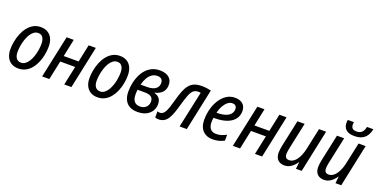

<svg xmlns="http://www.w3.org/2000/svg" viewBox="-24 -1517 4471 2286"><g transform="rotate(20 2212.0 -374.0)"><path d="M202.1 8.8Q150.4 8.8 113.3 -13.2Q76.2 -35.2 56.2 -76.7Q36.1 -118.2 36.1 -176.3Q36.1 -223.1 45.7 -274.2Q55.2 -325.2 74.7 -373.8Q94.2 -422.4 124.5 -461.4Q154.8 -500.5 195.8 -523.7Q236.8 -546.9 289.6 -546.9Q341.3 -546.9 378.4 -524.4Q415.5 -502 435.3 -460Q455.1 -418 455.1 -358.9Q455.1 -309.1 445.3 -257.1Q435.5 -205.1 415.5 -157.5Q395.5 -109.9 365.2 -72.3Q335 -34.7 294.2 -12.9Q253.4 8.8 202.1 8.8ZM210 -67.4Q237.8 -67.4 261.2 -84.5Q284.7 -101.6 303.5 -131.1Q322.3 -160.6 335.4 -198.5Q348.6 -236.3 355.7 -278.8Q362.8 -321.3 362.8 -363.3Q362.8 -393.6 354.7 -417.7Q346.7 -441.9 329.1 -456.1Q311.5 -470.2 283.2 -470.2Q252.9 -470.2 228.3 -451.4Q203.6 -432.6 184.8 -401.4Q166 -370.1 153.3 -331.3Q140.6 -292.5 134 -252Q127.4 -211.4 127.4 -174.8Q127.4 -123 148.7 -95.2Q169.9 -67.4 210 -67.4Z M502.4 0 617.2 -537.6H707.5L661.1 -315.9H849.6L896.5 -537.6H987.3L873.5 0H782.7L833.5 -240.2H644.5L593.8 0Z M1204.6 8.8Q1152.8 8.8 1115.7 -13.2Q1078.6 -35.2 1058.6 -76.7Q1038.6 -118.2 1038.6 -176.3Q1038.6 -223.1 1048.1 -274.2Q1057.6 -325.2 1077.1 -373.8Q1096.7 -422.4 1127 -461.4Q1157.2 -500.5 1198.2 -523.7Q1239.3 -546.9 1292 -546.9Q1343.8 -546.9 1380.9 -524.4Q1418 -502 1437.7 -460Q1457.5 -418 1457.5 -358.9Q1457.5 -309.1 1447.8 -257.1Q1438 -205.1 1418 -157.5Q1397.9 -109.9 1367.7 -72.3Q1337.4 -34.7 1296.6 -12.9Q1255.9 8.8 1204.6 8.8ZM1212.4 -67.4Q1240.2 -67.4 1263.7 -84.5Q1287.1 -101.6 1305.9 -131.1Q1324.7 -160.6 1337.9 -198.5Q1351.1 -236.3 1358.2 -278.8Q1365.2 -321.3 1365.2 -363.3Q1365.2 -393.6 1357.2 -417.7Q1349.1 -441.9 1331.5 -456.1Q1314 -470.2 1285.6 -470.2Q1255.4 -470.2 1230.7 -451.4Q1206.1 -432.6 1187.3 -401.4Q1168.5 -370.1 1155.8 -331.3Q1143.1 -292.5 1136.5 -252Q1129.9 -211.4 1129.9 -174.8Q1129.9 -123 1151.1 -95.2Q1172.4 -67.4 1212.4 -67.4Z M1710 9.8Q1651.4 9.8 1610.8 -12.7Q1570.3 -35.2 1549.3 -78.4Q1528.3 -121.6 1528.3 -184.1Q1528.3 -235.4 1538.3 -287.1Q1548.3 -338.9 1569.3 -385.7Q1590.3 -432.6 1622.3 -469Q1654.3 -505.4 1698 -526.4Q1741.7 -547.4 1797.4 -547.4Q1846.2 -547.4 1881.3 -532.5Q1916.5 -517.6 1935.3 -488.8Q1954.1 -460 1954.1 -418.5Q1954.1 -379.4 1938.2 -350.3Q1922.4 -321.3 1893.8 -302.7Q1865.2 -284.2 1825.7 -275.4L1825.2 -272.5Q1863.8 -264.2 1888.4 -237.1Q1913.1 -210 1913.1 -159.7Q1913.1 -117.2 1891.6 -78.4Q1870.1 -39.6 1825.2 -14.9Q1780.3 9.8 1710 9.8ZM1717.8 -61.5Q1752.4 -61.5 1775.9 -75.2Q1799.3 -88.9 1811.5 -111.6Q1823.7 -134.3 1823.7 -160.6Q1823.7 -186 1812.7 -203.4Q1801.8 -220.7 1779.1 -230Q1756.3 -239.3 1720.2 -239.3H1624.5Q1623 -226.6 1621.8 -212.4Q1620.6 -198.2 1620.6 -182.6Q1620.6 -117.2 1646.7 -89.4Q1672.9 -61.5 1717.8 -61.5ZM1637.2 -309.1H1727.1Q1765.1 -309.1 1795.7 -320.1Q1826.2 -331.1 1844 -353.5Q1861.8 -376 1861.8 -410.6Q1861.8 -439.9 1844.7 -457.5Q1827.6 -475.1 1792 -475.1Q1754.4 -475.1 1724.1 -455.1Q1693.8 -435.1 1672.1 -397.9Q1650.4 -360.8 1637.2 -309.1Z M1979 6.8Q1964.8 6.8 1954.3 4.6Q1943.8 2.4 1935.1 -1V-79.1Q1941.9 -76.2 1950 -74.5Q1958 -72.8 1966.8 -72.8Q1986.3 -73.2 2002 -83.7Q2017.6 -94.2 2031.2 -117.9Q2044.9 -141.6 2058.1 -180.9Q2071.3 -220.2 2086.4 -276.9Q2104.5 -344.7 2124.3 -394.8Q2144 -444.8 2170.4 -477.8Q2196.8 -510.7 2235.1 -526.9Q2273.4 -543 2329.6 -543Q2362.3 -543 2391.6 -539.1Q2420.9 -535.2 2447.8 -529.3L2335.4 0H2244.1L2343.3 -461.9Q2336.9 -463.4 2329.1 -464.1Q2321.3 -464.8 2312.5 -464.8Q2274.9 -464.8 2250.7 -443.4Q2226.6 -421.9 2208 -374.3Q2189.5 -326.7 2167 -247.1Q2149.9 -185.1 2132.8 -137.7Q2115.7 -90.3 2095.2 -58.3Q2074.7 -26.4 2046.4 -10Q2018.1 6.3 1979 6.8Z M2663.6 9.8Q2610.4 9.8 2572 -12Q2533.7 -33.7 2512.9 -75Q2492.2 -116.2 2492.2 -174.8Q2492.2 -247.1 2510.3 -314Q2528.3 -380.9 2562.3 -433.6Q2596.2 -486.3 2643.6 -516.8Q2690.9 -547.4 2749.5 -547.4Q2814 -547.4 2849.4 -515.4Q2884.8 -483.4 2884.8 -425.8Q2884.8 -383.3 2866.7 -348.1Q2848.6 -313 2813 -287.6Q2777.3 -262.2 2724.6 -248.5Q2671.9 -234.9 2601.6 -234.9H2588.4Q2585.9 -221.7 2584.7 -207.8Q2583.5 -193.8 2583.5 -180.2Q2583.5 -123 2608.4 -93.8Q2633.3 -64.5 2682.6 -64.5Q2716.3 -64.5 2745.4 -73.5Q2774.4 -82.5 2809.6 -100.6V-25.9Q2776.9 -8.3 2741.9 0.7Q2707 9.8 2663.6 9.8ZM2600.6 -304.2H2609.4Q2669.4 -304.2 2711.4 -317.9Q2753.4 -331.5 2775.6 -357.7Q2797.9 -383.8 2797.9 -420.4Q2797.9 -445.3 2783.7 -460Q2769.5 -474.6 2740.7 -474.6Q2711.9 -474.6 2684.6 -453.4Q2657.2 -432.1 2635.3 -394Q2613.3 -356 2600.6 -304.2Z M2918.9 0 3033.7 -537.6H3124L3077.6 -315.9H3266.1L3313 -537.6H3403.8L3290 0H3199.2L3250 -240.2H3061L3010.3 0Z M3575.2 9.8Q3538.1 9.8 3512 -4.4Q3485.8 -18.6 3472.2 -45.9Q3458.5 -73.2 3458.5 -112.3Q3458.5 -131.8 3461.9 -155.3Q3465.3 -178.7 3469.7 -201.7L3541.5 -537.6H3632.8L3561 -201.7Q3556.6 -180.7 3554 -161.9Q3551.3 -143.1 3551.3 -127.4Q3551.3 -99.1 3564.5 -83.7Q3577.6 -68.4 3606.4 -68.4Q3638.7 -68.4 3668.2 -92Q3697.8 -115.7 3721.4 -162.4Q3745.1 -209 3759.3 -277.3L3814.9 -537.6H3904.8L3791 0H3718.3L3727.5 -85.4H3724.1Q3707 -59.6 3684.8 -38.1Q3662.6 -16.6 3635.3 -3.4Q3607.9 9.8 3575.2 9.8Z M4076.2 9.8Q4039.1 9.8 4012.9 -4.4Q3986.8 -18.6 3973.1 -45.9Q3959.5 -73.2 3959.5 -112.3Q3959.5 -131.8 3962.9 -155.3Q3966.3 -178.7 3970.7 -201.7L4042.5 -537.6H4133.8L4062 -201.7Q4057.6 -180.7 4054.9 -161.9Q4052.2 -143.1 4052.2 -127.4Q4052.2 -99.1 4065.4 -83.7Q4078.6 -68.4 4107.4 -68.4Q4139.6 -68.4 4169.2 -92Q4198.7 -115.7 4222.4 -162.4Q4246.1 -209 4260.3 -277.3L4315.9 -537.6H4405.8L4292 0H4219.2L4228.5 -85.4H4225.1Q4208 -59.6 4185.8 -38.1Q4163.6 -16.6 4136.2 -3.4Q4108.9 9.8 4076.2 9.8ZM4237.8 -604Q4187.5 -604 4156.2 -618.9Q4125 -633.8 4110.6 -660.6Q4096.2 -687.5 4096.2 -722.7Q4096.2 -731 4097.4 -740.7Q4098.6 -750.5 4100.1 -757.8H4177.2Q4176.3 -749.5 4175.3 -741.5Q4174.3 -733.4 4174.3 -725.6Q4174.3 -695.8 4190.9 -679.9Q4207.5 -664.1 4243.2 -664.1Q4283.7 -664.1 4308.3 -686Q4333 -708 4343.3 -757.8H4423.8Q4413.1 -707.5 4390.1 -673.3Q4367.2 -639.2 4329.8 -621.6Q4292.5 -604 4237.8 -604Z"/></g></svg>

Font: Open Sans SemiCondensed Medium
Style: Italic
Weight: 500
Width: 4
Italic angle: -12°
Designer: Monotype Design Team
Foundry: Monotype Imaging Inc.
Version: Version 3.000